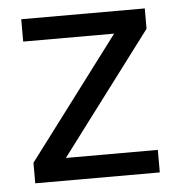

<svg xmlns="http://www.w3.org/2000/svg" viewBox="-42 -528 536 569"><g transform="rotate(-5 226.0 -244.0)"><path d="M137.5 -67H411V0H40.5V-61L312 -421.5H41.5V-488H409V-427.5Z"/></g></svg>

Font: Anek Kannada
Style: Regular
Weight: 400
Version: Version 1.003